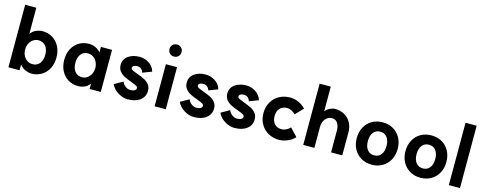

<svg xmlns="http://www.w3.org/2000/svg" viewBox="-28 -1425 5418 2147"><g transform="rotate(15 2680.5 -351.0)"><path d="M201 -51V15H72V-709H201V-406Q230 -445 268 -459.5Q306 -474 336 -474Q403 -474 454.5 -442.5Q506 -411 534.5 -355Q563 -299 563 -228Q563 -157 534.5 -101.5Q506 -46 454 -14.5Q402 17 335 17Q308 17 269 1.5Q230 -14 201 -51ZM434 -226Q434 -290 403.5 -327Q373 -364 321 -364Q288 -364 260.5 -346Q233 -328 217 -296Q201 -264 201 -226Q201 -167 235.5 -127.5Q270 -88 321 -88Q373 -88 403.5 -125Q434 -162 434 -226Z M653 -228Q653 -299 681.5 -354.5Q710 -410 761 -441Q812 -472 879 -472Q915 -472 951 -456Q987 -440 1012 -408V-473H1141V14H1012V-47Q987 -14 951 1.5Q915 17 879 17Q812 17 761 -14.5Q710 -46 681.5 -101.5Q653 -157 653 -228ZM1013 -228Q1012 -287 977.5 -326.5Q943 -366 894 -366Q842 -366 812 -329Q782 -292 782 -228Q782 -164 812 -127Q842 -90 894 -90Q943 -90 977.5 -129.5Q1012 -169 1013 -228Z M1452 -92Q1484 -92 1502 -102.5Q1520 -113 1520 -132Q1520 -147 1501.5 -157Q1483 -167 1438 -184Q1390 -201 1357.5 -217.5Q1325 -234 1301 -263Q1277 -292 1277 -336Q1277 -402 1329.5 -440Q1382 -478 1462 -478Q1516 -478 1568 -446.5Q1620 -415 1638 -354L1533 -314Q1514 -370 1462 -370Q1435 -370 1420.5 -361Q1406 -352 1406 -336Q1406 -321 1423.5 -312Q1441 -303 1487 -286Q1534 -269 1567 -252.5Q1600 -236 1624 -207Q1648 -178 1648 -135Q1648 -66 1594.5 -25Q1541 16 1452 16Q1394 16 1338 -19Q1282 -54 1258 -108L1357 -164Q1369 -131 1397.5 -111.5Q1426 -92 1452 -92Z M1893 -474V13H1764V-474ZM1898 -650Q1898 -619 1878.5 -599.5Q1859 -580 1829 -580Q1798 -580 1778.5 -599.5Q1759 -619 1759 -650Q1759 -680 1778.5 -699.5Q1798 -719 1829 -719Q1859 -719 1878.5 -699.5Q1898 -680 1898 -650Z M2217 -92Q2249 -92 2267 -102.5Q2285 -113 2285 -132Q2285 -147 2266.5 -157Q2248 -167 2203 -184Q2155 -201 2122.5 -217.5Q2090 -234 2066 -263Q2042 -292 2042 -336Q2042 -402 2094.5 -440Q2147 -478 2227 -478Q2281 -478 2333 -446.5Q2385 -415 2403 -354L2298 -314Q2279 -370 2227 -370Q2200 -370 2185.5 -361Q2171 -352 2171 -336Q2171 -321 2188.5 -312Q2206 -303 2252 -286Q2299 -269 2332 -252.5Q2365 -236 2389 -207Q2413 -178 2413 -135Q2413 -66 2359.5 -25Q2306 16 2217 16Q2159 16 2103 -19Q2047 -54 2023 -108L2122 -164Q2134 -131 2162.5 -111.5Q2191 -92 2217 -92Z M2687 -92Q2719 -92 2737 -102.5Q2755 -113 2755 -132Q2755 -147 2736.5 -157Q2718 -167 2673 -184Q2625 -201 2592.5 -217.5Q2560 -234 2536 -263Q2512 -292 2512 -336Q2512 -402 2564.5 -440Q2617 -478 2697 -478Q2751 -478 2803 -446.5Q2855 -415 2873 -354L2768 -314Q2749 -370 2697 -370Q2670 -370 2655.5 -361Q2641 -352 2641 -336Q2641 -321 2658.5 -312Q2676 -303 2722 -286Q2769 -269 2802 -252.5Q2835 -236 2859 -207Q2883 -178 2883 -135Q2883 -66 2829.5 -25Q2776 16 2687 16Q2629 16 2573 -19Q2517 -54 2493 -108L2592 -164Q2604 -131 2632.5 -111.5Q2661 -92 2687 -92Z M3299 -154 3385 -64Q3355 -29 3303.5 -6.5Q3252 16 3205 16Q3134 16 3078 -15.5Q3022 -47 2990.5 -102.5Q2959 -158 2959 -229Q2959 -300 2990.5 -356Q3022 -412 3078 -443Q3134 -474 3205 -474Q3255 -474 3303 -452.5Q3351 -431 3385 -394L3299 -305Q3279 -327 3252.5 -339.5Q3226 -352 3202 -352Q3149 -352 3118.5 -319Q3088 -286 3088 -229Q3088 -172 3118.5 -139Q3149 -106 3202 -106Q3226 -106 3253 -119Q3280 -132 3299 -154Z M3718 -372Q3671 -372 3640.5 -335.5Q3610 -299 3610 -244V0H3481V-709H3610V-423Q3633 -452 3664.5 -466.5Q3696 -481 3723 -481Q3785 -481 3832.5 -453.5Q3880 -426 3906.5 -377Q3933 -328 3933 -265V0H3803V-249Q3803 -306 3780 -339Q3757 -372 3718 -372Z M4384 -229Q4384 -292 4355 -329Q4326 -366 4276 -366Q4226 -366 4197 -329.5Q4168 -293 4168 -229Q4168 -165 4197 -128.5Q4226 -92 4276 -92Q4326 -92 4355 -128.5Q4384 -165 4384 -229ZM4513 -229Q4513 -158 4483 -102.5Q4453 -47 4399 -15.5Q4345 16 4276 16Q4207 16 4153 -15.5Q4099 -47 4069 -102.5Q4039 -158 4039 -229Q4039 -300 4069 -356Q4099 -412 4153 -443Q4207 -474 4276 -474Q4345 -474 4399 -443Q4453 -412 4483 -356Q4513 -300 4513 -229Z M4948 -229Q4948 -292 4919 -329Q4890 -366 4840 -366Q4790 -366 4761 -329.5Q4732 -293 4732 -229Q4732 -165 4761 -128.5Q4790 -92 4840 -92Q4890 -92 4919 -128.5Q4948 -165 4948 -229ZM5077 -229Q5077 -158 5047 -102.5Q5017 -47 4963 -15.5Q4909 16 4840 16Q4771 16 4717 -15.5Q4663 -47 4633 -102.5Q4603 -158 4603 -229Q4603 -300 4633 -356Q4663 -412 4717 -443Q4771 -474 4840 -474Q4909 -474 4963 -443Q5017 -412 5047 -356Q5077 -300 5077 -229Z M5299 -709V13H5170V-709Z"/></g></svg>

Font: SUITE ExtraBold
Style: Regular
Weight: 800
Designer: Sun
Foundry: Sun
Version: Version 2.040